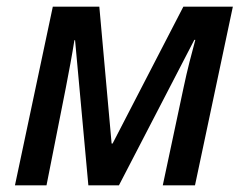

<svg xmlns="http://www.w3.org/2000/svg" viewBox="-20 -558 733 578"><path d="M25 0 139 -538H279L316 -126H319L532 -538H681L567 0H470L533 -296Q541 -334 550.5 -371.5Q560 -409 568 -438H565L338 0H246L206 -437H204Q199 -405 192 -367Q185 -329 178 -293L120 0Z"/></svg>

Font: Noto Sans Display Medium
Style: Italic
Weight: 500
Italic angle: -12°
Designer: Monotype Design Team
Foundry: Monotype Imaging Inc.
Version: Version 2.003